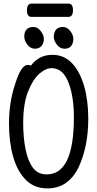

<svg xmlns="http://www.w3.org/2000/svg" viewBox="-20 -1024 540 1068"><path d="M166 -874Q189 -874 206.5 -851.5Q224 -829 224 -806.5Q224 -784 211 -768.5Q198 -753 174 -753Q150 -753 132.5 -775.5Q115 -798 115 -820.5Q115 -843 125 -857Q138 -874 166 -874ZM360 -930H155Q130 -930 130 -967Q130 -1004 156 -1004H361Q386 -1004 386 -967Q386 -930 360 -930ZM244 24Q170 24 123 -24Q76 -72 53 -153Q30 -234 30 -337Q30 -454 64 -556Q82 -614 99.5 -638.5Q117 -663 134 -663Q145 -663 152 -659Q197 -719 271 -719Q337 -719 381 -672Q425 -625 448 -545Q471 -465 471 -363Q471 -209 417 -93Q417 -93 417 -93Q359 24 244 24ZM339 -753Q313 -753 296 -776Q279 -799 279 -820Q282 -874 330 -874Q353 -874 370.5 -852Q388 -830 388 -806Q385 -753 339 -753ZM240 -54Q391 -54 391 -371Q391 -486 362 -562Q331 -645 267 -645Q234 -645 198 -613Q162 -581 135.5 -513.5Q109 -446 109 -339Q109 -260 122 -194.5Q135 -129 162.5 -91.5Q190 -54 240 -54Z"/></svg>

Font: Moon Stars Kai HW
Style: Bold
Weight: 700
Designer: GuiWonder
Version: Version 1.101